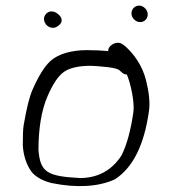

<svg xmlns="http://www.w3.org/2000/svg" viewBox="-20 -645 593 674"><path d="M147 -307.5C165.5 -350.1 184.3 -378.7 205 -393C224.5 -406.3 254.5 -414 298.5 -414C308.5 -414 328.7 -412.5 357.4 -409.4C385.2 -406.3 396.2 -401.2 398.8 -398.7L399.1 -398.4L406 -392.3C412.5 -386.4 416.4 -383.9 425.3 -383.5C440.1 -348.4 453 -282.4 448.2 -251.3C439 -186.9 425.3 -137.1 406.6 -99.4C371.5 -45.1 321.3 -20.3 261.4 -20C144.2 -26 121.2 -40.9 115 -119C115.1 -195.7 126 -259.2 147 -307.5ZM284.8 -469C231.8 -469 185.3 -456.1 157.8 -431.5C135.9 -412 115 -377.6 93.7 -329C83.1 -304.7 73.2 -264.3 63.2 -206.4C60.9 -193.4 60 -170.2 60 -135.4V-135L60 -134.6C62.5 -97.9 72.7 -66.5 91.3 -41.3L91.5 -40.9L91.8 -40.5C107.5 -22.3 131.3 -9.9 161.2 -2.4C246.4 15 324.4 11.7 383.3 -15.5C448 -57.3 486.6 -138.5 503 -255.6C507.1 -284.6 503.4 -320.3 492.6 -363.2C486.1 -389.1 475.4 -413.2 460.6 -435.4C450.2 -451 437.8 -465.7 423.4 -479.3L423 -479.8L413.1 -487.7C398.8 -499.7 381 -495.4 368.7 -484.7C363 -479.7 359.4 -473.7 359.9 -465.7C338.4 -467.8 312.9 -469 284.8 -469ZM491 -575.3C501 -585.5 501.8 -603 489.6 -615.7C477.4 -628.4 459.9 -627.8 449.7 -617.8C439.4 -607.7 437.9 -589.5 450.8 -576.7C463.3 -564.2 481 -564.9 491 -575.3ZM144.4 -556C153.4 -547.4 170.8 -542.1 185.4 -555.2C204.6 -568.8 195.8 -587.2 182.8 -596.2C173.1 -604.9 155.5 -610.2 142.4 -597.1C128.6 -583.3 135 -564.9 144.4 -556Z"/></svg>

Font: MewTooHand
Style: BdWide
Weight: 400
Designer: Mew Too, Robert Jablonski
Version: Version 0.77